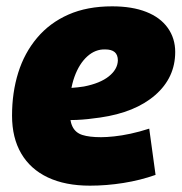

<svg xmlns="http://www.w3.org/2000/svg" viewBox="-20 -576 573 606"><path d="M167 -299Q183 -297 204.5 -298.5Q226 -300 245 -303Q296 -313 323.5 -335Q351 -357 352 -385Q352 -403 342 -411.5Q332 -420 312 -420Q281 -421 255.5 -398Q230 -375 215 -333.5Q200 -292 200 -234Q199 -197 208.5 -177Q218 -157 240 -150Q262 -143 299 -143Q316 -143 340 -145.5Q364 -148 392 -154Q420 -160 451 -170L471 -24Q423 -7 369.5 1.5Q316 10 264 10Q186 10 131 -16Q76 -42 47 -91.5Q18 -141 18 -211Q18 -284 37.5 -346.5Q57 -409 97 -456.5Q137 -504 196 -530Q255 -556 334 -556Q397 -556 441.5 -538.5Q486 -521 509.5 -488Q533 -455 533 -412Q533 -331 470 -276Q407 -221 296 -205Q256 -199 222 -197.5Q188 -196 156 -200Z"/></svg>

Font: Georama ExtraCondensed Thin ExtraBold
Style: Italic
Weight: 800
Italic angle: -9°
Version: Version 1.001